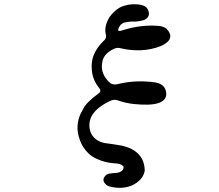

<svg xmlns="http://www.w3.org/2000/svg" viewBox="-20 -698 1040 910"><path d="M574 -672Q599 -680 635 -677Q645 -676 655 -673Q681 -665 685 -640Q690 -616 663 -603Q632 -594 603 -596Q588 -595 573 -592Q549 -587 540 -558Q539 -547 559 -554Q650 -583 734 -575Q753 -573 768 -563Q817 -513 741 -479Q654 -446 553 -469Q537 -474 521 -467Q471 -444 465 -404Q453 -347 504 -303Q519 -295 536 -299Q625 -321 718 -307Q770 -297 768 -247Q763 -219 729 -209Q692 -197 614 -205Q576 -209 539 -222Q521 -229 503 -220Q383 -164 408 -75Q424 -31 476 -20Q516 -15 556 -8Q665 16 666 112Q657 157 605 181Q559 200 504 187Q482 183 472 163Q469 156 471 148Q482 124 506 124Q516 122 526 122Q555 121 564 103Q568 94 563 89Q551 76 519 76Q474 72 439 55Q397 38 368 -12Q324 -101 374 -181Q386 -210 448 -256Q464 -266 446 -286Q417 -325 415 -370Q408 -441 468 -501Q488 -517 481 -537Q473 -574 499 -617Q533 -663 574 -672Z"/></svg>

Font: cwTeXKai
Style: Medium
Weight: 500
Version: Version 1.17